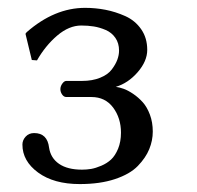

<svg xmlns="http://www.w3.org/2000/svg" viewBox="-20 -459 501 489"><path d="M187 -394Q155.8 -394 125.7 -368.4Q95.7 -342.8 74.2 -305.2L61 -306.2L44.9 -373L47.9 -377Q118.7 -439 196.8 -439Q223.1 -439 248.5 -434.1Q273.9 -429.2 299.1 -418Q324.2 -406.7 339.6 -384.5Q355 -362.3 355 -332Q355 -303.2 330.6 -275.1Q306.2 -247.1 274.9 -237.8Q283.7 -236.8 294.7 -232.9Q305.7 -229 319.1 -220Q332.5 -210.9 343.5 -198.7Q354.5 -186.5 361.8 -167Q369.1 -147.5 369.1 -124Q369.1 -101.1 360.1 -79.1Q351.1 -57.1 331.1 -36.4Q311 -15.6 272.9 -2.9Q234.9 9.8 183.1 9.8Q117.2 9.8 77.1 -19.5Q37.1 -48.8 37.1 -90.8Q37.1 -102.1 45.4 -111.1Q53.7 -120.1 66.9 -120.1Q100.6 -120.1 105 -83Q108.9 -56.6 130.4 -41.7Q151.9 -26.9 189 -26.9Q200.7 -26.9 212.2 -28.8Q223.6 -30.8 238 -36.9Q252.4 -43 262.9 -52.7Q273.4 -62.5 280.8 -80.3Q288.1 -98.1 288.1 -121.1Q288.1 -158.2 268.1 -185.1Q248 -211.9 212.9 -211.9H148.9Q142.6 -211.9 138.2 -218.3Q133.8 -224.6 133.8 -231.9Q133.8 -239.3 138.7 -246.1Q143.6 -252.9 148.9 -252.9H189Q215.3 -252.9 235.1 -261Q254.9 -269 264.6 -282Q274.4 -294.9 278.8 -306.9Q283.2 -318.8 283.2 -330.1Q283.2 -349.1 273.9 -362.5Q264.6 -376 249.3 -382.6Q233.9 -389.2 219 -391.6Q204.1 -394 187 -394Z"/></svg>

Font: Linux Biolinum
Style: Regular
Weight: 400
Designer: Philipp H. Poll
Foundry: Philipp H. Poll
Version: Version 0.6.4